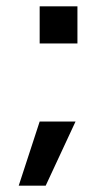

<svg xmlns="http://www.w3.org/2000/svg" viewBox="-20 -473 335 605"><path d="M39 112 105 -90H218L124 112ZM105 -336V-453H224V-336Z"/></svg>

Font: Maven Pro Medium
Style: Regular
Weight: 500
Designer: Joe Prince
Foundry: Joe Prince
Version: Version 2.103